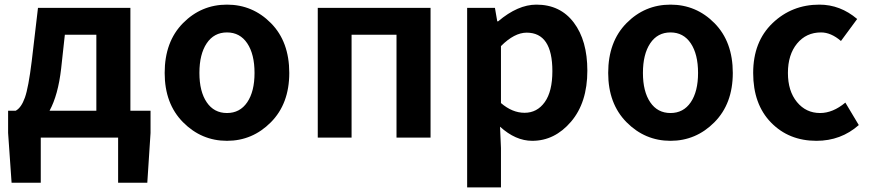

<svg xmlns="http://www.w3.org/2000/svg" viewBox="-20 -594 3755 829"><path d="M194 -116H396V-444H260L244 -298Q231 -184 194 -116ZM543 -116H630V-20L616 195H490V0H156V195H30L15 -20V-116H48Q72 -129 87.5 -172.5Q103 -216 117 -330L144 -560H543Z M691 -279Q691 -414 770 -494Q849 -574 960 -574Q1071 -574 1150 -494Q1229 -414 1229 -279Q1229 -146 1149.5 -66Q1070 14 960 14Q850 14 770.5 -66Q691 -146 691 -279ZM1079 -279Q1079 -360 1047.5 -407Q1016 -454 960 -454Q904 -454 872.5 -407Q841 -360 841 -279Q841 -199 872.5 -152.5Q904 -106 960 -106Q1016 -106 1047.5 -152.5Q1079 -199 1079 -279Z M1352 0V-560H1839V0H1692V-444H1498V0Z M1997 215V-560H2117L2127 -502H2131Q2216 -574 2296 -574Q2399 -574 2457.5 -496.5Q2516 -419 2516 -289Q2516 -151 2445.5 -68.5Q2375 14 2278 14Q2206 14 2139 -47L2143 45V215ZM2245 -107Q2299 -107 2332 -153Q2365 -199 2365 -287Q2365 -453 2254 -453Q2201 -453 2143 -395V-149Q2192 -107 2245 -107Z M2606 -279Q2606 -414 2685 -494Q2764 -574 2875 -574Q2986 -574 3065 -494Q3144 -414 3144 -279Q3144 -146 3064.5 -66Q2985 14 2875 14Q2765 14 2685.5 -66Q2606 -146 2606 -279ZM2994 -279Q2994 -360 2962.5 -407Q2931 -454 2875 -454Q2819 -454 2787.5 -407Q2756 -360 2756 -279Q2756 -199 2787.5 -152.5Q2819 -106 2875 -106Q2931 -106 2962.5 -152.5Q2994 -199 2994 -279Z M3505 14Q3386 14 3309 -65Q3232 -144 3232 -279Q3232 -414 3315.5 -494Q3399 -574 3518 -574Q3608 -574 3681 -512L3611 -417Q3568 -454 3525 -454Q3461 -454 3421.5 -406Q3382 -358 3382 -279Q3382 -201 3421 -153.5Q3460 -106 3521 -106Q3576 -106 3630 -151L3688 -54Q3611 14 3505 14Z"/></svg>

Font: Noto Sans Korean Bold
Style: Bold
Weight: 700
Designer: Ryoko NISHIZUKA  (kana & ideographs); Paul D. Hunt (Latin, Greek & Cyrillic); Wenlong ZHANG  (bopomofo); Sandoll Communi
Foundry: Adobe Systems Incorporated
Version: Version 1.000;PS 1;hotconv 1.0.78;makeotf.lib2.5.61930